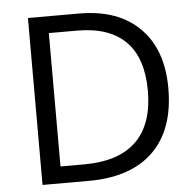

<svg xmlns="http://www.w3.org/2000/svg" viewBox="-51 -766 832 818"><g transform="rotate(-5 364.5 -357.0)"><path d="M668 -363.8Q668 -187 572 -93.5Q476.1 0 295.9 0H98.1V-713.9H316.9Q483.4 -713.9 575.7 -621.6Q668 -529.3 668 -363.8ZM580.1 -360.8Q580.1 -500.5 510 -571.3Q439.9 -642.1 301.8 -642.1H181.2V-71.8H282.2Q430.7 -71.8 505.4 -144.8Q580.1 -217.8 580.1 -360.8Z"/></g></svg>

Font: f07869316
Style: Regular
Weight: 400
Foundry: Ascender Corporation
Version: Version 1.10